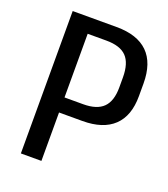

<svg xmlns="http://www.w3.org/2000/svg" viewBox="-130 -793 778 887"><g transform="rotate(20 259.5 -350.0)"><path d="M75 -700H291Q393 -700 445 -649Q497 -598 497 -497V-435Q497 -338 444.5 -288Q392 -238 291 -238H171V-312H268Q335 -312 366.5 -343.5Q398 -375 398 -442V-491Q398 -561 367 -593Q336 -625 268 -625H153L176 -648V0H75Z"/></g></svg>

Font: Pathway Extreme SemiCondensed Medium
Style: Regular
Weight: 500
Width: 4
Version: Version 1.001;gftools[0.9.26]